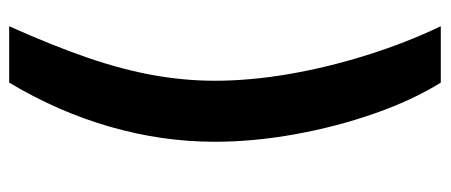

<svg xmlns="http://www.w3.org/2000/svg" viewBox="-292 -519 948 404"><g transform="rotate(90 182.0 -317.0)"><path d="M35.2 137.7Q75.7 47.4 101.1 -26.4Q126.5 -100.1 138.2 -165.8Q149.9 -231.4 149.9 -294.9Q149.9 -368.7 136 -450Q122.1 -531.2 96.4 -613.5Q70.8 -695.8 35.2 -770.5H153.8Q190.4 -711.9 218.5 -631.8Q246.6 -551.8 262.5 -463.9Q278.3 -376 278.3 -294.9Q278.3 -184.1 246.6 -74Q214.8 36.1 153.8 137.7Z"/></g></svg>

Font: Inter 17pt SemiBold
Style: Regular
Weight: 600
Version: Version 4.001;git-66647c0bb